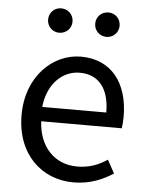

<svg xmlns="http://www.w3.org/2000/svg" viewBox="-55 -811 663 869"><g transform="rotate(5 277.0 -377.0)"><path d="M311 13C385 13 443 -12 491 -43L458 -103C418 -76 375 -60 322 -60C219 -60 148 -134 142 -250H508C510 -263 512 -282 512 -302C512 -457 434 -557 296 -557C170 -557 51 -447 51 -271C51 -92 167 13 311 13ZM141 -315C152 -422 220 -484 297 -484C382 -484 432 -425 432 -315ZM188 -656C220 -656 244 -681 244 -711C244 -743 220 -767 188 -767C157 -767 133 -743 133 -711C133 -681 157 -656 188 -656ZM403 -656C434 -656 458 -681 458 -711C458 -743 434 -767 403 -767C371 -767 347 -743 347 -711C347 -681 371 -656 403 -656Z"/></g></svg>

Font: Source Han Sans CN Regular
Style: Regular
Weight: 400
Designer: Ryoko NISHIZUKA (kana & ideographs); Paul D. Hunt (Latin, Greek & Cyrillic); Wenlong ZHANG (bopomofo); Sandoll Communica
Foundry: Adobe Systems Incorporated
Version: Version 1.004;PS 1.004;hotconv 1.0.82;makeotf.lib2.5.63406